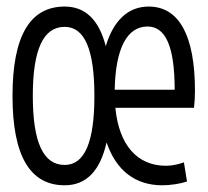

<svg xmlns="http://www.w3.org/2000/svg" viewBox="-20 -547 626 577"><path d="M174.3 9.8C239.3 9.8 280.8 -33.2 300.3 -119.1C328.6 -35.2 386.2 9.8 467.3 9.8C493.2 9.8 520.5 5.4 542 -1.5L532.7 -59.1C515.6 -52.7 495.1 -48.8 479 -48.8C391.6 -48.8 337.4 -111.8 326.7 -223.1H563C564.9 -238.3 565.9 -257.3 565.9 -273.9C565.9 -440.4 518.1 -527.3 426.8 -527.3C365.2 -527.3 320.8 -485.4 297.9 -408.2C277.3 -487.8 236.3 -527.3 174.3 -527.3C69.8 -527.3 17.6 -438.5 17.6 -258.8C17.6 -79.1 69.8 9.8 174.3 9.8ZM174.3 -51.3C109.9 -51.3 78.6 -119.6 78.6 -258.8C78.6 -397.9 109.9 -466.3 174.3 -466.3C234.4 -466.3 263.7 -397.9 263.7 -258.8C263.7 -119.6 234.4 -51.3 174.3 -51.3ZM324.7 -277.3C327.1 -401.4 361.8 -467.3 423.3 -467.3C478.5 -467.3 504.9 -405.8 504.9 -277.3Z"/></svg>

Font: Cascadia Code Light
Style: Regular
Weight: 300
Monospace: yes
Designer: Aaron Bell
Foundry: Saja Typeworks
Version: Version 2404.023